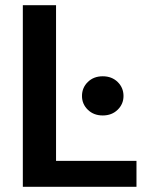

<svg xmlns="http://www.w3.org/2000/svg" viewBox="-20 -720 591 740"><path d="M68 0V-700H196V-100H506V0ZM376 -275Q341 -275 318.5 -297Q296 -319 296 -350Q296 -382 318.5 -404Q341 -426 376 -426Q411 -426 433.5 -404Q456 -382 456 -350Q456 -319 433.5 -297Q411 -275 376 -275Z"/></svg>

Font: DeepMind Sans
Style: Bold
Weight: 700
Designer: Jonny Pinhorn / Modifications: Colophon Foundry
Foundry: Colophon Foundry
Version: Version 1.002; ttfautohint (v1.8.2)